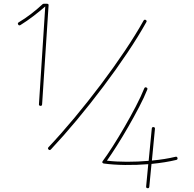

<svg xmlns="http://www.w3.org/2000/svg" viewBox="-20 -803 1024 1011"><path d="M192.9 -245.6Q184.1 -246.6 185.1 -254.4L218.3 -769Q188.5 -743.2 155.3 -717.8Q122.1 -692.4 87.4 -670.9Q80.1 -666.5 75.7 -673.8Q71.3 -681.2 78.6 -685.5Q111.8 -705.1 144.3 -730.2Q176.8 -755.4 204.6 -781.2Q207.5 -783.2 210.4 -783.2H227.5Q236.8 -783.2 235.8 -774.4L201.7 -253.4Q200.7 -244.6 192.9 -245.6ZM235.8 -15.6Q229.5 -22 235.4 -27.8Q301.3 -97.7 372.1 -182.6Q442.9 -267.6 511 -357.9Q579.1 -448.2 637.2 -534.9Q695.3 -621.6 735.8 -694.3Q740.7 -702.1 747.6 -697.8Q754.9 -693.4 750.5 -686.5Q709.5 -612.8 651.1 -525.6Q592.8 -438.5 524.4 -347.7Q456.1 -256.8 385 -171.6Q314 -86.4 248 -16.1Q241.7 -9.8 235.8 -15.6ZM788.6 -133.8Q796.9 -132.8 795.9 -124.5L779.8 42.5Q851.1 35.6 904.3 22.5Q912.6 20.5 914.6 28.8Q916.5 37.1 908.2 39.1Q852.1 52.7 777.8 60.1L766.1 180.7Q765.1 189 756.8 188Q748.5 187 749.5 178.7L760.7 61.5Q700.2 66.4 638.7 65.7Q577.1 64.9 526.9 58.1Q525.4 58.1 523.4 57.1Q515.1 52.7 521 44.9Q543 15.6 573.2 -31.7Q603.5 -79.1 635.5 -134.3Q667.5 -189.5 695.3 -242.9Q723.1 -296.4 739.7 -337.9Q743.2 -345.7 751 -342.3Q758.8 -338.9 755.4 -331.1Q739.3 -290.5 712.6 -239.5Q686 -188.5 655.5 -135.5Q625 -82.5 595.5 -35.9Q565.9 10.7 543 43Q591.3 48.8 648.9 48.8Q706.5 48.8 762.7 43.9L779.3 -126.5Q780.3 -134.8 788.6 -133.8Z"/></svg>

Font: Mikhak Thin
Style: Regular
Weight: 100
Designer: Amin Abedi
Version: Version 3.3